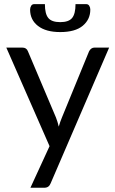

<svg xmlns="http://www.w3.org/2000/svg" viewBox="-20 -736 556 928"><path d="M193 171.5H127L219.5 -29.5L10.5 -506H87.5Q108.5 -506 115 -488L250.5 -168Q259 -146 264 -124Q270.5 -147 279.5 -168.5L410.5 -488Q420 -506 437 -506H507.5L225 149.5Q221 160 213.5 165.8Q206 171.5 193 171.5ZM271 -581Q202 -581 163.8 -610.5Q125.5 -640 125.5 -689.5Q125.5 -699.5 130.5 -707.8Q135.5 -716 145 -716H197Q197 -669 213.5 -649Q230 -629 271 -629Q312 -629 328.5 -649Q345 -669 345 -716H397Q406.5 -716 411.5 -707.8Q416.5 -699.5 416.5 -689.5Q416.5 -642 380 -611.5Q343.5 -581 271 -581Z"/></svg>

Font: Verano Sans
Style: Regular
Weight: 400
Designer: Lukasz Dziedzic with Adam Twardoch and Botio Nikoltchev
Foundry: tyPoland Lukasz Dziedzic
Version: Version 3.001;December 28, 2019;FontCreator 12.0.0.2547 64-b